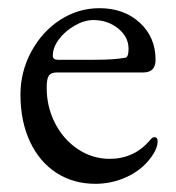

<svg xmlns="http://www.w3.org/2000/svg" viewBox="-20 -434 430 469"><path d="M30 -203Q30 -259 56.5 -308Q83 -357 127 -385.5Q171 -414 223 -414Q283 -414 321.5 -378.5Q360 -343 360 -288Q360 -257 330 -257H119Q105 -257 99.5 -249.5Q94 -242 94 -220Q94 -173 114.5 -133Q135 -93 170.5 -69.5Q206 -46 248 -46Q307 -46 346 -91Q352 -99 357 -99Q365 -99 365 -89Q365 -70 347 -47Q325 -18 289 -1.5Q253 15 213 15Q159 15 117.5 -12Q76 -39 53 -88.5Q30 -138 30 -203ZM212 -288Q259 -288 286 -293Q294 -294 294 -315Q294 -344 268.5 -364.5Q243 -385 208 -385Q186 -385 162.5 -371.5Q139 -358 124 -338Q109 -318 109 -298Q109 -288 121 -288Z"/></svg>

Font: EB Garamond
Style: Regular
Weight: 400
Designer: Georg Duffner and Octavio Pardo
Foundry: Georg Duffner
Version: Version 1.000; ttfautohint (v1.6)